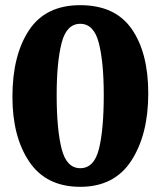

<svg xmlns="http://www.w3.org/2000/svg" viewBox="-20 -700 621 742"><path d="M553 -339Q553 -180 487.5 -79Q422 22 290 22Q159 22 93.5 -74.5Q28 -171 28 -326Q28 -486 92 -583Q156 -680 290 -680Q425 -680 489 -588Q553 -496 553 -339ZM381 -333Q381 -459 362 -533.5Q343 -608 290 -608Q237 -608 218 -533.5Q199 -459 199 -333Q199 -201 218 -125.5Q237 -50 290 -50Q344 -50 362.5 -125Q381 -200 381 -333Z"/></svg>

Font: Sansita
Style: Bold
Weight: 700
Designer: Pablo Cosgaya
Foundry: Omnibus-Type
Version: Version 1.006